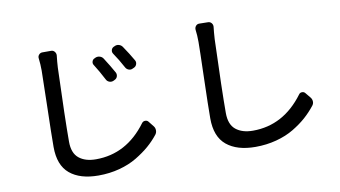

<svg xmlns="http://www.w3.org/2000/svg" viewBox="-81 -973 2162 1222"><g transform="rotate(-10 1000.0 -362.5)"><path d="M557.6 -639.6Q549.8 -650.4 553.7 -663.6Q557.6 -676.8 570.3 -681.6L576.2 -684.6Q589.8 -690.4 604.5 -686Q619.1 -681.6 627 -668.9Q661.1 -616.2 687.5 -568.4Q693.4 -555.7 689 -542.5Q684.6 -529.3 670.9 -523.4L663.1 -519.5Q649.4 -513.7 635.7 -519Q622.1 -524.4 616.2 -537.1Q586.9 -593.8 557.6 -639.6ZM691.4 -689.5Q683.6 -701.2 687 -713.9Q690.4 -726.6 702.1 -732.4L709 -735.4Q721.7 -742.2 736.3 -738.3Q751 -734.4 759.8 -721.7Q793.9 -671.9 821.3 -624Q828.1 -612.3 823.7 -598.6Q819.3 -585 806.6 -579.1L797.9 -575.2Q785.2 -568.4 771.5 -573.2Q757.8 -578.1 751 -590.8Q721.7 -645.5 691.4 -689.5ZM219.7 -743.2Q217.8 -755.9 226.6 -766.1Q235.4 -776.4 249 -776.4H305.7Q319.3 -776.4 328.1 -765.6Q336.9 -754.9 335.9 -741.2Q331.1 -701.2 329.1 -663.1Q317.4 -333 317.4 -186.5Q317.4 -113.3 357.9 -80.1Q398.4 -46.9 467.8 -46.9Q666 -46.9 795.9 -222.7Q803.7 -233.4 816.9 -233.9Q830.1 -234.4 837.9 -224.6L865.2 -190.4Q875 -178.7 875 -162.1Q875 -147.5 866.2 -135.7Q836.9 -98.6 800.8 -67.4Q764.6 -36.1 715.3 -6.3Q666 23.4 602.1 40.5Q538.1 57.6 465.8 57.6Q346.7 57.6 280.8 2.4Q214.8 -52.7 214.8 -170.9Q214.8 -247.1 219.7 -434.1Q224.6 -621.1 224.6 -663.1Q224.6 -704.1 219.7 -743.2Z M1234.4 -749Q1233.4 -762.7 1241.7 -772.9Q1250 -783.2 1263.7 -783.2L1320.3 -782.2Q1334 -782.2 1342.8 -772Q1351.6 -761.7 1350.6 -748Q1346.7 -715.8 1343.8 -668.9Q1332 -338.9 1332 -193.4Q1332 -119.1 1373 -85.9Q1414.1 -52.7 1483.4 -52.7Q1680.7 -52.7 1811.5 -228.5Q1818.4 -239.3 1831.5 -239.7Q1844.7 -240.2 1852.5 -230.5L1879.9 -197.3Q1890.6 -184.6 1890.6 -168Q1890.6 -154.3 1880.9 -142.6Q1851.6 -105.5 1815.9 -73.7Q1780.3 -42 1731 -12.2Q1681.6 17.6 1617.2 34.7Q1552.7 51.8 1481.4 51.8Q1362.3 51.8 1295.4 -3.4Q1228.5 -58.6 1228.5 -176.8Q1228.5 -252.9 1233.9 -439.9Q1239.3 -627 1239.3 -668.9Q1239.3 -712.9 1234.4 -749Z"/></g></svg>

Font: Gen Jyuu GothicL Medium
Style: Regular
Weight: 500
Designer: [Source Han Sans]
Ryoko NISHIZUKA  (kana & ideographs); Paul D. Hunt (Latin, Greek & Cyrillic); Wenlong ZHANG  (bopomofo
Version: Version 1.002.20150607